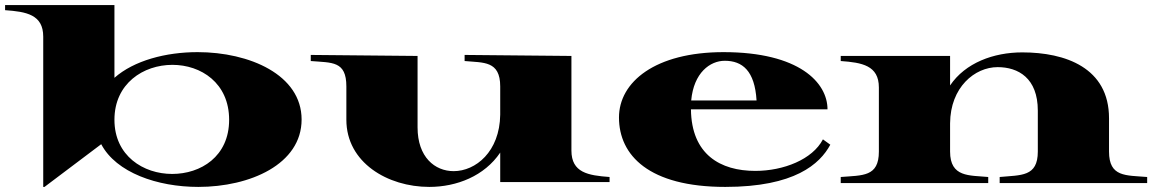

<svg xmlns="http://www.w3.org/2000/svg" viewBox="-96 -720 4535 755"><path d="M74 -576V15H79L302 -153C361 -41 523 15 684 15C887 15 1090 -74 1090 -250C1090 -426 885 -515 681 -515C556 -515 431 -482 354 -414V-700H-76V-680C7 -674 74 -663 74 -576ZM581 -36C468 -36 354 -107 354 -249C354 -392 468 -465 582 -465C694 -465 805 -394 805 -249C805 -104 693 -36 581 -36Z M1592 15C1700 15 1809 -28 1871 -120V-4H2301V-24C2217 -30 2151 -41 2151 -128V-500L1731 -504V-480C1805 -473 1871 -482 1871 -380V-269C1869 -123 1774 -47 1688 -47C1614 -47 1546 -102 1546 -219V-500L1126 -504V-480C1210 -473 1266 -481 1266 -380V-249C1266 -81 1428 15 1592 15Z M2756 15C3029 15 3128 -75 3169 -151L3140 -172C3099 -93 2985 -48 2874 -48C2737 -48 2623 -112 2621 -290H3158C3158 -395 3047 -515 2749 -515C2481 -515 2338 -398 2338 -258C2338 -109 2456 15 2756 15ZM2622 -325C2632 -434 2696 -481 2754 -481C2823 -481 2872 -442 2879 -325Z M4265 -124V-255C4265 -454 4093 -514 3924 -514C3811 -514 3700 -473 3640 -384V-500H3210V-480C3293 -474 3360 -463 3360 -376V-124C3360 -24 3296 -31 3210 -24V0H3790V-24C3716 -31 3640 -22 3640 -124V-235C3641 -377 3737 -456 3827 -456C3908 -456 3985 -413 3985 -285V-124C3985 -24 3919 -32 3835 -24V0H4415V-24C4331 -31 4265 -23 4265 -124Z"/></svg>

Font: Sprat Extended Black
Style: Regular
Weight: 900
Width: 9
Designer: Ethan Nakache
Foundry: Collletttivo
Version: Version 2.000;Glyphs 3.2 (3217)